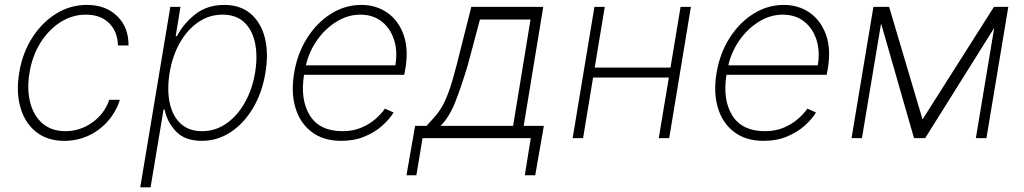

<svg xmlns="http://www.w3.org/2000/svg" viewBox="-20 -574 4255 798"><path d="M247.5 11.4Q176.8 11.4 130.3 -25.6Q83.8 -62.5 65.2 -126.4Q46.5 -190.3 59.7 -271Q72.8 -352.3 113.3 -416.2Q153.8 -480.1 212.9 -516.9Q272 -553.6 340.9 -553.6Q419.4 -553.6 467.2 -506.9Q514.9 -460.2 514.2 -384.9H470.2Q469.1 -441.8 433.8 -477.5Q398.4 -513.1 337 -513.1Q280.5 -513.1 231.5 -482.1Q182.5 -451 148.4 -396.7Q114.3 -342.3 102.6 -271.7Q91.3 -202.4 105.6 -147.4Q120 -92.3 157.3 -60.5Q194.6 -28.8 251.8 -28.8Q312.1 -28.8 362.9 -64.5Q413.7 -100.1 434.3 -159.1H478.3Q462 -108.3 427.7 -69.8Q393.5 -31.2 347.1 -9.9Q300.8 11.4 247.5 11.4Z M562.9 204.5 687.9 -545.5H730.1L710.2 -423.7H715.2Q742.9 -476.6 792.3 -515.1Q841.6 -553.6 912.3 -553.6Q978.3 -553.6 1021.3 -517.4Q1064.3 -481.2 1080.6 -417.6Q1096.9 -354 1083.1 -271.3Q1069.6 -188.9 1031.8 -125.2Q994 -61.4 939.1 -25Q884.2 11.4 818.9 11.4Q749.3 11.4 712 -27.3Q674.7 -66.1 664.1 -119H659.8L605.8 204.5ZM685 -271.7Q673.7 -202.1 685.2 -147Q696.7 -92 730.6 -60.4Q764.6 -28.8 819.6 -28.8Q875.4 -28.8 921.2 -60.9Q967 -93 997.9 -148.1Q1028.8 -203.1 1040.1 -271.7Q1051.5 -340.2 1040.1 -394.9Q1028.8 -449.6 995 -481.4Q961.3 -513.1 904.8 -513.1Q849.4 -513.1 803.8 -481.7Q758.2 -450.3 727.3 -395.8Q696.4 -341.3 685 -271.7Z M1398.4 11.4Q1324.6 11.4 1275.9 -25.2Q1227.3 -61.8 1208.1 -125.4Q1188.9 -188.9 1202.4 -270.2Q1215.9 -351.9 1256.4 -415.8Q1296.9 -479.8 1355.6 -516.7Q1414.4 -553.6 1481.9 -553.6Q1543 -553.6 1589.3 -521.5Q1635.7 -489.3 1657.1 -430.2Q1678.6 -371.1 1665.1 -290.1L1660.2 -263.1H1243.6Q1227.3 -158.7 1268.1 -93.7Q1308.9 -28.8 1403.8 -28.8Q1448.2 -28.8 1482.8 -43.9Q1517.4 -58.9 1541.9 -80.6Q1566.4 -102.3 1579.9 -122.5L1615.8 -106.5Q1599.4 -79.2 1568.9 -51.8Q1538.4 -24.5 1495.4 -6.6Q1452.4 11.4 1398.4 11.4ZM1251.4 -302.6H1623.2Q1633.2 -361.5 1617.5 -409.3Q1601.9 -457 1565.9 -485.1Q1529.8 -513.1 1477.6 -513.1Q1426.5 -513.1 1379.8 -484.7Q1333.1 -456.3 1299 -408.6Q1264.9 -360.8 1251.4 -302.6Z M1669.4 154.5 1705.3 -50.8H1752.8Q1771.7 -71.7 1787.1 -88.8Q1802.6 -105.8 1816.8 -130Q1831 -154.1 1845.9 -195.1Q1860.8 -236.2 1878.2 -305L1938.9 -545.5H2237.9L2156.6 -50.8H2240.4L2204.5 154.5H2161.2L2186.1 0H1736.2L1710.6 154.5ZM1811.1 -50.8H2112.6L2185 -492.9H1974.8L1924.7 -305Q1899.5 -220.5 1873.9 -154.3Q1848.4 -88.1 1811.1 -50.8Z M2493.6 -545.5 2451.7 -293H2766.7L2808.6 -545.5H2851.6L2761.4 0H2718L2759.9 -251.8H2445L2403.4 0H2360.1L2450.6 -545.5Z M3154.1 11.4Q3080.3 11.4 3031.6 -25.2Q2983 -61.8 2963.8 -125.4Q2944.6 -188.9 2958.1 -270.2Q2971.6 -351.9 3012.1 -415.8Q3052.6 -479.8 3111.3 -516.7Q3170.1 -553.6 3237.6 -553.6Q3298.7 -553.6 3345 -521.5Q3391.3 -489.3 3412.8 -430.2Q3434.3 -371.1 3420.8 -290.1L3415.8 -263.1H2999.3Q2983 -158.7 3023.8 -93.7Q3064.6 -28.8 3159.4 -28.8Q3203.8 -28.8 3238.5 -43.9Q3273.1 -58.9 3297.6 -80.6Q3322.1 -102.3 3335.6 -122.5L3371.4 -106.5Q3355.1 -79.2 3324.6 -51.8Q3294 -24.5 3251.1 -6.6Q3208.1 11.4 3154.1 11.4ZM3007.1 -302.6H3378.9Q3388.8 -361.5 3373.2 -409.3Q3357.6 -457 3321.6 -485.1Q3285.5 -513.1 3233.3 -513.1Q3182.2 -513.1 3135.5 -484.7Q3088.8 -456.3 3054.7 -408.6Q3020.6 -360.8 3007.1 -302.6Z M3814.3 -77.8 4111.2 -545.5H4170.8L4079.9 0H4035.9L4112.2 -458.1L3825.3 0H3778.8L3642 -476.6L3562.5 0H3519.2L3610.1 -545.5H3675.4Z"/></svg>

Font: Inter Extra Light  BETA
Style: Italic
Weight: 200
Italic angle: 9.39999°
Designer: Rasmus Andersson
Foundry: rsms
Version: Version 3.011;git-f93a4a705